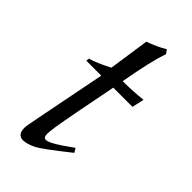

<svg xmlns="http://www.w3.org/2000/svg" viewBox="-206 -676 735 735"><g transform="rotate(45 161.5 -309.0)"><path d="M301 -427 290 -378H186Q147 -182 136 -113Q132 -88 132 -74Q132 -54 145 -54Q161 -54 204 -83L247 -113L257 -96Q159 -18 135 -6Q104 9 84 9Q54 9 54 -30Q54 -40 67 -104L121 -378H40L42 -391Q73 -399 127 -427L151 -592Q192 -606 227 -627L238 -612Q216 -547 194 -421Q247 -421 301 -427Z"/></g></svg>

Font: GFS Didot
Style: Italic
Weight: 400
Italic angle: -12°
Designer: Takis Katsoulidis and George D. Matthiopoulos
Foundry: George Matthiopoulos and Takis Katsoulidis
Version: Version 1.0